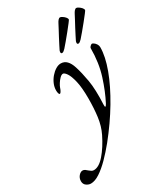

<svg xmlns="http://www.w3.org/2000/svg" viewBox="-327 -748 982 1134"><g transform="rotate(-30 164.5 -181.0)"><path d="M-54 290Q-69 290 -84 279.5Q-99 269 -99 248Q-99 234 -93 223Q-87 212 -78 205Q-69 198 -60 198Q-50 198 -43 203.5Q-36 209 -29 215Q-22 221 -15 225.5Q-8 230 1 230Q36 230 74.5 185.5Q113 141 146 74Q169 27 176.5 -29.5Q184 -86 184 -154Q184 -228 173.5 -272Q163 -316 149.5 -335.5Q136 -355 126 -355Q116 -355 104.5 -343.5Q93 -332 83.5 -317Q74 -302 70 -290Q69 -285 63 -273Q57 -261 51 -261Q47 -261 44.5 -269.5Q42 -278 42 -289Q42 -312 51.5 -334Q61 -356 76.5 -374Q92 -392 110 -403Q128 -414 145 -414Q169 -414 185.5 -397Q202 -380 212 -348Q226 -305 237 -241.5Q248 -178 243 -78Q242 -60 246.5 -61Q251 -62 258 -75Q291 -138 317.5 -221Q344 -304 344 -404Q344 -409 351.5 -416Q359 -423 363 -423Q367 -423 375 -417.5Q383 -412 389.5 -402Q396 -392 396 -380Q396 -318 365 -234Q334 -150 278 -56Q222 38 148 130Q113 173 77 209.5Q41 246 7.5 268Q-26 290 -54 290ZM295 -463Q291 -463 289 -465.5Q287 -468 287 -471Q287 -474 287.5 -477Q288 -480 289 -483Q294 -493 303.5 -512Q313 -531 325 -553.5Q337 -576 347.5 -595.5Q358 -615 364 -627Q369 -637 375.5 -644.5Q382 -652 389 -652Q394 -652 403.5 -646Q413 -640 420.5 -631.5Q428 -623 428 -615Q428 -613 415 -596Q402 -579 383 -555.5Q364 -532 346 -510.5Q328 -489 318 -478Q313 -473 307 -468Q301 -463 295 -463ZM184 -463Q180 -463 178 -465.5Q176 -468 176 -471Q176 -474 176.5 -477Q177 -480 178 -483Q183 -493 192.5 -512Q202 -531 214 -553.5Q226 -576 236.5 -595.5Q247 -615 253 -627Q258 -637 264.5 -644.5Q271 -652 278 -652Q283 -652 292.5 -646Q302 -640 309.5 -631.5Q317 -623 317 -615Q317 -613 304 -596Q291 -579 272 -555.5Q253 -532 235 -510.5Q217 -489 207 -478Q202 -473 196 -468Q190 -463 184 -463Z"/></g></svg>

Font: EB Garamond
Style: Italic
Weight: 400
Italic angle: -17.2°
Designer: Georg Duffner and Octavio Pardo
Foundry: Georg Duffner
Version: Version 1.001